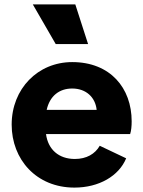

<svg xmlns="http://www.w3.org/2000/svg" viewBox="-20 -840 651 872"><path d="M318 12C430 12 520 -41 553 -121L433 -178C412 -141 373 -118 320 -118C246 -118 198 -162 189 -231H571C576 -246 578 -267 578 -289C578 -440 481 -558 308 -558C152 -558 33 -437 33 -274C33 -116 145 12 318 12ZM129 -820 233 -640H380L322 -820ZM192 -341C206 -404 249 -438 308 -438C370 -438 413 -399 419 -341Z"/></svg>

Font: Mluvka ExtraBold
Style: Regular
Weight: 800
Designer: Modified by Jiří Krblich, Original typeface by Gumpita Rahayu
Foundry: Gumpita Rahayu & Jiří Krblich
Version: Version 2.000;Glyphs 3.1.1 (3134)